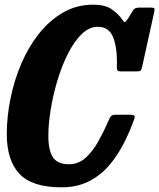

<svg xmlns="http://www.w3.org/2000/svg" viewBox="-20 -785 680 820"><path d="M552.5 -274Q533 -219.5 506.2 -168Q479.5 -116.5 442.8 -75Q406 -33.5 356.8 -9.2Q307.5 15 243 15Q116.5 15 62.8 -42.8Q9 -100.5 9 -212.5Q9 -286.5 24.8 -364.2Q40.5 -442 71.2 -513.8Q102 -585.5 147 -642Q192 -698.5 250 -731.8Q308 -765 378 -765Q429.5 -765 458 -744.8Q486.5 -724.5 501.5 -702Q510 -689.5 513.5 -690.5Q517 -691.5 527 -706L549.5 -743Q556 -752.5 574.5 -752.5H624.5Q637 -752.5 639 -749Q641 -745.5 638.5 -733L587 -499.5Q584.5 -487 580.8 -483.5Q577 -480 563 -480H500Q485 -480 481.8 -484.2Q478.5 -488.5 479 -500Q482 -574.5 464.5 -622.5Q447 -670.5 398 -670.5Q360.5 -670.5 328.2 -638.8Q296 -607 269.8 -554.8Q243.5 -502.5 225 -440.5Q206.5 -378.5 196.5 -317Q186.5 -255.5 186.5 -206.5Q186.5 -140.5 206.8 -112Q227 -83.5 274.5 -83.5Q315 -83.5 345.8 -111.2Q376.5 -139 400.5 -182.2Q424.5 -225.5 444 -271Q449.5 -284.5 455 -289.8Q460.5 -295 474.5 -295H532.5Q551 -295 554 -290.5Q557 -286 552.5 -274Z"/></svg>

Font: Besley* Condensed
Style: Bold Italic
Weight: 700
Width: 3
Italic angle: -13°
Designer: Owen Earl
Foundry: indestructible type*
Version: Version 3.000; ttfautohint (v1.8.3)